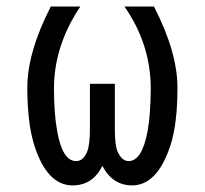

<svg xmlns="http://www.w3.org/2000/svg" viewBox="-20 -557 626 587"><path d="M135.3 -537.1H225.6Q145 -417 145 -286.1Q145 -210.9 154.8 -155.8Q170.9 -64.5 212.9 -64.5Q234.9 -64.5 246.6 -93.8Q254.9 -114.3 254.9 -163.1V-300.8H331.1V-163.1Q331.1 -112.3 339.4 -93.8Q352.5 -64.5 373 -64.5Q414.1 -64.5 431.2 -155.8Q440.4 -206.1 440.9 -286.1Q440.9 -421.9 360.4 -537.1H450.7Q522.5 -397.5 522.5 -289.1Q522.5 -177.7 501 -112.3Q460.9 9.8 383.8 9.8Q324.2 9.8 293 -49.8Q263.2 9.8 202.1 9.8Q124 9.8 85 -112.3Q63.5 -179.7 63.5 -289.1Q63.5 -397 135.3 -537.1Z"/></svg>

Font: Consola Mono
Style: Book
Weight: 400
Monospace: yes
Version: Version 2.001